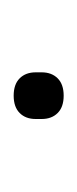

<svg xmlns="http://www.w3.org/2000/svg" viewBox="66 -174 115 288"><g transform="rotate(-90 124.0 -30.5)"><path d="M124 7Q107 7 98 -2Q89 -11 89 -26V-35Q89 -50 98 -59Q107 -68 124 -68Q141 -68 150 -59Q159 -50 159 -35V-26Q159 -11 150 -2Q141 7 124 7Z"/></g></svg>

Font: IBM Plex Sans ExtLt
Style: Regular
Weight: 200
Designer: Mike Abbink, Paul van der Laan, Pieter van Rosmalen
Foundry: Bold Monday
Version: Version 3.005